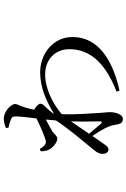

<svg xmlns="http://www.w3.org/2000/svg" viewBox="157 -780 685 1040"><g transform="rotate(-90 500.0 -259.5)"><path d="M307 -318C324 -328 349 -342 373 -354L368 -299C319 -226 264 -162 206 -91C194 -76 187 -63 187 -47C187 -28 197 -15 210 -15C224 -15 230 -25 241 -40L284 -102C304 -73 326 -36 333 -18C341 0 344 16 347 35C351 54 359 63 377 63C400 63 413 25 413 -6C413 -24 410 -38 409 -61C407 -103 399 -190 402 -268C459 -317 541 -358 617 -358C702 -358 754 -300 754 -228C754 -143 714 -45 524 29L530 45C742 -3 820 -100 820 -210C820 -315 729 -385 629 -385C548 -385 477 -354 406 -311L407 -316C418 -330 430 -345 441 -355C451 -366 459 -374 459 -384C459 -393 442 -410 428 -416L426 -417C431 -439 435 -457 439 -468C447 -497 457 -507 457 -521C457 -545 414 -582 379 -582C360 -582 344 -577 328 -571V-557C347 -553 362 -548 372 -544C385 -539 390 -535 390 -517C390 -496 385 -455 379 -405C340 -386 270 -354 252 -354C237 -354 226 -366 214 -387L201 -382C201 -372 202 -361 205 -349C213 -322 246 -292 270 -292C284 -292 292 -307 307 -318ZM363 -218C361 -156 363 -95 363 -62C363 -50 358 -48 350 -56L296 -120Z"/></g></svg>

Font: Noto Serif CJK TC
Style: Regular
Weight: 400
Designer: Ryoko NISHIZUKA 西塚涼子 (kana & ideographs); Frank Grießhammer (Latin, Greek & Cyrillic); Wenlong ZHANG 张文龙 (bopomofo); San
Foundry: Adobe
Version: Version 2.001;hotconv 1.1.0;makeotfexe 2.6.0